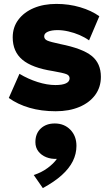

<svg xmlns="http://www.w3.org/2000/svg" viewBox="-20 -555 572 982"><path d="M265 14Q191 14 130.5 -3.8Q70 -21.5 25 -54L79.5 -177.5Q123.5 -151 172.2 -135.5Q221 -120 263.5 -120Q299 -120 317.5 -128.8Q336 -137.5 336 -154.5Q336 -169.5 319 -176Q302 -182.5 250.5 -191.5Q144 -208 94.5 -249.5Q45 -291 45 -364Q45 -415.5 73.8 -454Q102.5 -492.5 152.8 -513.8Q203 -535 268.5 -535Q332.5 -535 390 -518Q447.5 -501 488 -472L435.5 -348.5Q414 -364 386.8 -375.8Q359.5 -387.5 330.2 -394.2Q301 -401 274.5 -401Q243.5 -401 224.8 -392.8Q206 -384.5 206 -369.5Q206 -354.5 221.8 -347.5Q237.5 -340.5 289 -329.5Q402 -307 449 -269Q496 -231 496 -162Q496 -109 466.8 -69.2Q437.5 -29.5 385.5 -7.8Q333.5 14 265 14ZM199 407 152.5 340Q191 328 222.2 305.2Q253.5 282.5 271 257.5Q241.5 259 216.5 249Q191.5 239 176.2 219.2Q161 199.5 161 172Q161 128 188.5 102.2Q216 76.5 260 76.5Q308.5 76.5 339.8 108.5Q371 140.5 371 191Q371 232 352.5 269.2Q334 306.5 296 340.8Q258 375 199 407Z"/></svg>

Font: Geologica Roman ExtraBold
Style: Regular
Weight: 800
Designer: Sindre Bremnes, Frode Helland
Foundry: Monokrom Skriftforlag AS
Version: Version 1.010;gftools[0.9.28]